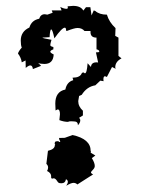

<svg xmlns="http://www.w3.org/2000/svg" viewBox="-20 -609 484 641"><path d="M240.2 -190.9Q240.2 -203.6 227.5 -203.6L217.3 -204.1Q208.5 -204.1 208 -202.1Q193.4 -202.1 178.2 -208L180.2 -227.5Q180.2 -243.7 172.4 -243.7L165.5 -240.2L164.6 -263.2Q164.6 -303.2 198.2 -310.1Q203.1 -335.4 224.6 -341.3L222.2 -349.6Q235.4 -350.1 241.2 -352.8Q247.1 -355.5 249.5 -358.6Q252 -361.8 252.9 -364.3Q253.9 -366.7 256.8 -366.7L258.3 -367.2Q259.8 -367.2 261 -365.7Q262.2 -364.3 263.7 -364.3Q270 -364.3 272.5 -397.9L283.7 -385.3Q284.7 -400.9 302.2 -400.9L307.6 -400.4L300.3 -434.1Q311.5 -434.1 311.5 -436.5Q311.5 -442.4 302.2 -444.3V-483.4Q282.2 -483.4 282.2 -501.5V-505.4H262.2Q253.9 -515.6 238.8 -515.6Q228.5 -515.6 202.6 -505.4L200.7 -507.3Q200.7 -516.6 196.3 -516.6Q187 -516.6 161.6 -481Q155.3 -510.7 150.9 -510.7Q147 -510.7 145.5 -484.9L121.6 -483.4Q121.6 -481.4 151.9 -476.1Q147.9 -462.9 147.9 -458.5Q147.9 -454.1 158.2 -452.1V-444.3Q147.9 -440.4 147.9 -436.5Q147.9 -432.6 159.2 -427.2Q157.7 -395.5 128.4 -395.5Q114.7 -395.5 107.4 -398.9L117.2 -389.2L89.8 -378.4Q88.4 -390.6 81.1 -390.6Q75.7 -390.6 65.9 -382.3L65.4 -407.2L52.7 -400.9Q50.3 -417 40 -430.2Q42 -438 52.7 -450.2Q49.3 -457.5 49.3 -473.6Q49.3 -503.9 78.1 -517.1Q85.4 -541.5 110.8 -546.4Q115.7 -561.5 129.4 -561.5L138.2 -560.1L155.8 -566.4L152.8 -574.2H185.5L181.2 -585.9Q193.4 -579.6 201.7 -579.6Q206.5 -579.6 206.5 -583.5L205.6 -587.9L224.1 -589.4Q249.5 -589.4 258.3 -573.7L267.1 -585H281.7L285.6 -557.6L293 -574.2L298.3 -572.3Q312 -560.1 336.9 -560.1Q344.2 -535.2 365.7 -515.1L364.7 -489.3L375.5 -483.4V-422.4L385.7 -414.1Q364.7 -403.3 364.7 -383.8L366.2 -379.4L354 -385.3L336.9 -352.1L330.6 -354.5Q325.2 -354.5 325.2 -344.2L325.7 -337.9L314.9 -339.8L298.3 -324.2Q270 -319.8 252.9 -292.5L244.1 -288.6L241.2 -271.5Q241.2 -253.4 256.8 -239.3V-223.6L244.1 -215.8Q248 -211.9 248 -207Q248 -199.2 240.2 -190.9ZM201.2 11.2Q206.5 2.9 206.5 -2Q206.5 -7.8 200.2 -10.7Q198.2 2.9 184.6 2.9Q177.2 2.9 174.6 0.2Q171.9 -2.4 169.9 -5.9Q164.6 -13.7 159.2 -13.7Q156.7 -13.7 153.3 -12.2Q150.4 -15.6 150.4 -18.1L150.9 -20Q150.9 -31.7 137.2 -38.1Q140.6 -44.4 140.6 -49.8Q140.6 -56.6 134.8 -62L140.1 -105.5Q163.1 -110.8 163.1 -124.5L164.6 -126.5Q162.6 -126.5 162.6 -129.4Q162.6 -137.2 168.5 -137.2L173.3 -137.7Q175.8 -137.7 178.2 -134.8Q181.2 -134.8 181.2 -137.7Q177.2 -142.1 177.2 -148.4L196.3 -148.9L222.2 -158.2Q282.7 -145 282.7 -105Q283.7 -103.5 283.7 -102.1Q283.7 -100.6 282.2 -99.6L298.3 -89.8L286.6 -81.1Q296.4 -65.4 296.4 -54.7Q296.4 -48.3 290 -42Q283.7 -35.6 283.7 -33.7Q283.7 -29.8 291 -26.9L238.3 6.8Q232.9 1.5 225.6 1.5Q216.8 1.5 201.2 11.2Z"/></svg>

Font: Truetypewriter PolyglOTT
Style: Regular
Weight: 400
Designer: Sergey Beatoff a.k.a. Sam_T
Version: Version 3.76